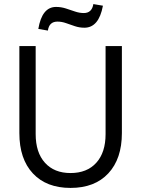

<svg xmlns="http://www.w3.org/2000/svg" viewBox="-20 -906 693 942"><path d="M326 16Q208 16 141.5 -55Q75 -126 75 -253V-680H155V-248Q155 -158 200.5 -107.5Q246 -57 326 -57Q407 -57 452.5 -107.5Q498 -158 498 -248V-680H578V-253Q578 -127 511.5 -55.5Q445 16 326 16ZM215 -756 168 -764Q186 -872 255 -872Q280 -872 303 -864.5Q326 -857 348 -849.5Q370 -842 391 -842Q431 -842 438 -886L485 -878Q465 -770 394 -770Q370 -770 347.5 -777.5Q325 -785 304 -792.5Q283 -800 262 -800Q221 -800 215 -756Z"/></svg>

Font: Imprima
Style: Regular
Weight: 400
Designer: Eduardo Tunni
Foundry: Eduardo Tunni
Version: Version 1.002; ttfautohint (v1.8.4.7-5d5b);gftools[0.9.23]